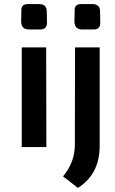

<svg xmlns="http://www.w3.org/2000/svg" viewBox="-20 -723 565 944"><path d="M172 -703Q210 -703 210 -666L211 -611Q210 -578 178 -578H123Q85 -578 84 -616L85 -670Q83 -703 117 -703ZM434 -703Q472 -703 472 -666L473 -611Q473 -578 440 -578H385Q347 -578 346 -616L347 -670Q345 -703 379 -703ZM87 0V-490H207L208 0ZM470 -5Q470 133 363 201L290 144Q348 75 348 -11L349 -490H470Z"/></svg>

Font: Taylor Sans Upright Semi Bold
Style: Regular
Weight: 600
Italic angle: -8°
Designer: Natanael Gama
Version: Version 1.001 September 8, 2015